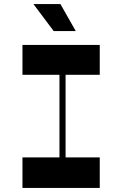

<svg xmlns="http://www.w3.org/2000/svg" viewBox="-20 -920 578 940"><path d="M271.1 -606.8H301.1V-119.8H271.1ZM468.4 -149.4V0H90V-149.4ZM468.4 -700V-553.8H90V-700ZM350.9 -768H242.8L143.8 -900H275.9Z"/></svg>

Font: Space Cowgirl
Style: Regular
Weight: 400
Designer: Valery Marier
Foundry: Valery Marier
Version: Version 1.000